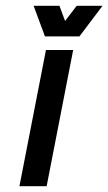

<svg xmlns="http://www.w3.org/2000/svg" viewBox="-20 -641 373 661"><path d="M134.8 -515.6 95.7 -621.1H184.6L204.1 -568.8L244.1 -621.1H333L253.4 -515.6ZM231.9 -468.8 140.6 0H46.9L138.2 -468.8Z"/></svg>

Font: Lambda
Style: Italic
Weight: 400
Italic angle: -11°
Designer: GGBotNet
Version: 0.22